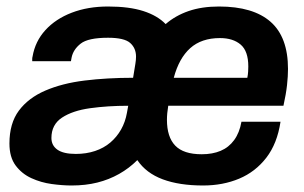

<svg xmlns="http://www.w3.org/2000/svg" viewBox="-20 -558 935 590"><path d="M200 12Q172 12 139 7.5Q106 3 76.5 -10.5Q47 -24 28 -49.5Q9 -75 9 -117Q9 -179 38 -218Q67 -257 119 -279.5Q171 -302 240 -310.5Q309 -319 389 -319L396 -362Q397 -368 397.5 -373.5Q398 -379 398 -384Q398 -410 380 -426Q362 -442 312 -442Q251 -442 228 -424Q205 -406 200 -381L198 -370H79Q79 -372 79 -376.5Q79 -381 80 -384Q88 -431 119.5 -465.5Q151 -500 200.5 -519Q250 -538 312 -538Q377 -538 420.5 -524Q464 -510 489 -484Q519 -510 559.5 -524Q600 -538 653 -538Q758 -538 811.5 -491Q865 -444 865 -346Q865 -324 862 -296.5Q859 -269 851 -233H497Q495 -221 494 -210.5Q493 -200 493 -190Q493 -137 518.5 -110.5Q544 -84 600 -84Q633 -84 658 -94.5Q683 -105 699.5 -127.5Q716 -150 722 -184H842Q832 -117 798.5 -73.5Q765 -30 715 -9Q665 12 604 12Q531 12 480 -7Q429 -26 402 -66Q377 -41 346 -23.5Q315 -6 279 3Q243 12 200 12ZM213 -85Q245 -85 272 -94Q299 -103 319 -120Q339 -137 352 -160Q365 -183 370 -211L374 -233Q311 -233 257 -225.5Q203 -218 170.5 -196.5Q138 -175 138 -134Q138 -111 156.5 -98Q175 -85 213 -85ZM514 -319H740Q742 -329 742.5 -338Q743 -347 743 -354Q743 -401 719.5 -421Q696 -441 656 -441Q599 -441 564.5 -410Q530 -379 514 -319Z"/></svg>

Font: Archivo Variable SemiBold
Style: Italic
Weight: 600
Italic angle: -10°
Designer: Hector Gatti
Foundry: Omnibus-Type
Version: Version 2.001